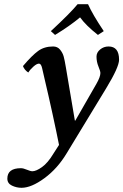

<svg xmlns="http://www.w3.org/2000/svg" viewBox="-20 -666 589 918"><path d="M294.9 -344.2 337.9 -89.8 339.8 -88.9 440.9 -265.1Q460 -298.3 460 -316.9Q460 -325.7 450.7 -348.1Q441.4 -370.6 441.4 -395.5Q441.4 -415 458.7 -429.4Q476.1 -443.8 499 -443.8Q549.3 -443.8 549.3 -380.4Q549.3 -345.2 487.8 -244.1L298.8 66.9Q254.9 140.1 192.4 186Q129.9 231.9 83 231.9Q59.1 231.9 37.1 221.4Q15.1 210.9 15.1 188Q15.1 138.2 80.1 138.2Q91.3 138.2 108.6 145.5Q126 152.8 134.8 152.8Q152.8 152.8 180.9 132.8Q209 112.8 235.8 67.9L262.2 26.9Q251 -30.3 231 -122.1Q210.9 -213.9 195.8 -277.3L181.2 -340.8Q176.3 -361.8 166.3 -361.8Q156.2 -361.8 140.9 -348.6Q125.5 -335.4 115.2 -319.3Q96.7 -331.5 89.8 -350.1Q132.8 -400.9 162.4 -422.4Q191.9 -443.8 233.9 -443.8Q254.9 -443.8 267.3 -428.5Q279.8 -413.1 284.4 -396.2Q289.1 -379.4 294.9 -344.2ZM400.9 -646Q421.9 -598.1 476.1 -517.1L448.2 -499Q391.1 -543.9 362.8 -583Q314 -542 243.2 -499L223.1 -517.1Q315.9 -603 351.1 -646Z"/></svg>

Font: Linux Libertine
Style: Semibold Italic
Weight: 600
Italic angle: -11.5°
Designer: Philipp H. Poll
Foundry: Philipp H. Poll
Version: Version 5.1.2 ; ttfautohint (v0.9)